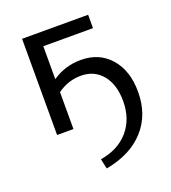

<svg xmlns="http://www.w3.org/2000/svg" viewBox="-131 -579 803 904"><g transform="rotate(-20 271.0 -127.0)"><path d="M83 0V-482H414V-415H165V-250Q229 -294 308 -294Q400 -294 455.5 -230.5Q511 -167 511 -61Q511 54 442.5 129.5Q374 205 249 228L238 178Q329 163 379.5 104Q430 45 430 -44Q430 -127 390 -175.5Q350 -224 283 -224Q219 -224 165 -185V0Z"/></g></svg>

Font: Cantarell
Style: Regular
Weight: 400
Designer: Dave Crossland, Nikolaus Waxweiler, Florian Fecher, Jacques Le Bailly, Eben Sorkin, Alexei Vanyashin, Alexios Zavras, Em
Version: Version 0.303